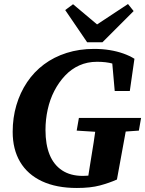

<svg xmlns="http://www.w3.org/2000/svg" viewBox="-20 -917 721 954"><path d="M43 -262Q43 -332 61.5 -394.5Q80 -457 114.5 -508.5Q149 -560 198.5 -597Q248 -634 311 -654Q374 -674 447 -674Q489 -674 525.5 -668Q562 -662 593 -651Q624 -640 648 -625L625 -465H550L536 -623L600 -574Q572 -592 539.5 -601Q507 -610 462 -610Q414 -610 374 -592Q334 -574 303 -541Q272 -508 250 -465.5Q228 -423 217 -373Q206 -323 206 -271Q206 -199 226.5 -148.5Q247 -98 288.5 -70.5Q330 -43 392 -43Q423 -43 446 -48.5Q469 -54 492 -62L414 -13L426 -89Q436 -149 445.5 -210Q455 -271 463 -331H617L561 -25Q523 -8 476.5 4.5Q430 17 362 17Q260 17 188.5 -16.5Q117 -50 80 -112.5Q43 -175 43 -262ZM361 -268 372 -331H681L670 -268L555 -260H488ZM343 -896 494 -769H422L616 -897L644 -862L489 -707H413L304 -867Z"/></svg>

Font: Source Serif 4
Style: Bold Italic
Weight: 700
Italic angle: -12°
Designer: Frank Grießhammer
Foundry: Adobe Systems Incorporated
Version: Version 4.004;hotconv 1.0.116;makeotfexe 2.5.65601